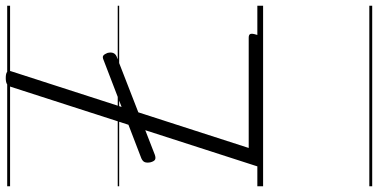

<svg xmlns="http://www.w3.org/2000/svg" viewBox="-343 -591 1313 667"><g transform="rotate(-90 313.5 -257.5)"><path d="M90 0Q62 0 70 -23L345 -875Q348 -885 354.5 -889.5Q361 -894 376 -894Q391 -894 397 -889.5Q403 -885 399 -874L133 -50H516Q527 -50 529 -44Q531 -38 527 -25Q524 -12 517.5 -6Q511 0 501 0ZM109 -376Q97 -372 91.5 -376Q86 -380 83 -392Q81 -403 83.5 -410.5Q86 -418 97 -423L438 -554Q449 -559 454 -555Q459 -551 463 -541Q469 -517 451 -509ZM0 369H627V379H0ZM0 -20H627V0H0ZM0 -505H627V-500H0ZM0 -889H627V-879H0Z"/></g></svg>

Font: Playwrite HR Guides
Style: Regular
Weight: 400
Designer: Veronika Burian, José Scaglione
Foundry: TypeTogether
Version: Version 1.003